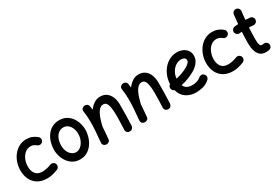

<svg xmlns="http://www.w3.org/2000/svg" viewBox="49 -1571 3671 2549"><g transform="rotate(-30 1884.5 -297.0)"><path d="M471.7 -406.7Q457 -389.6 433.8 -387.9Q410.6 -386.2 393.6 -400.9Q356 -433.6 310.5 -433.6Q261.7 -433.6 224.6 -402.8Q187.5 -372.1 166.7 -322.3Q146 -272.5 146 -214.4Q146 -147.9 179.2 -105.2Q212.4 -62.5 284.2 -62.5Q317.9 -62.5 354.2 -71Q390.6 -79.6 421.4 -92.3Q443.4 -99.1 463.9 -88.1Q484.4 -77.1 490.7 -55.2Q497.1 -33.2 486.1 -13.2Q475.1 6.8 453.6 13.7Q411.1 30.3 372.8 39.1Q334.5 47.9 293 47.9Q210 47.9 152.1 12.9Q94.2 -22 64.5 -82.8Q34.7 -143.6 34.7 -220.7Q34.7 -284.7 54.4 -342.8Q74.2 -400.9 110.6 -446Q147 -491.2 197 -517.6Q247.1 -543.9 307.6 -543.9Q353.5 -543.9 393.3 -528.8Q433.1 -513.7 465.8 -484.9Q482.9 -470.2 484.9 -447Q486.8 -423.8 471.7 -406.7Z M812 -543.9Q873 -543.9 918.5 -518.6Q963.9 -493.2 993.9 -451.7Q1023.9 -410.2 1038.8 -360.6Q1053.7 -311 1053.7 -262.7Q1053.7 -209.5 1037.4 -154.8Q1021 -100.1 989 -54.2Q957 -8.3 909.4 19.8Q861.8 47.9 798.8 47.9Q740.7 47.9 695.8 23.2Q650.9 -1.5 620.1 -42.7Q589.4 -84 573.5 -134.8Q557.6 -185.5 557.6 -237.3Q557.6 -290 572.8 -344.2Q587.9 -398.4 619.1 -443.6Q650.4 -488.8 698.5 -516.4Q746.6 -543.9 812 -543.9ZM812 -433.6Q769 -433.6 736.8 -408Q704.6 -382.3 686.8 -338.1Q668.9 -293.9 668.9 -237.3Q668.9 -185.5 686.8 -146.2Q704.6 -106.9 734.4 -84.7Q764.2 -62.5 798.8 -62.5Q837.4 -62.5 870.1 -89.6Q902.8 -116.7 923.1 -162.1Q943.4 -207.5 943.4 -262.7Q943.4 -310.5 926.5 -349.4Q909.7 -388.2 880.1 -410.9Q850.6 -433.6 812 -433.6Z M1145.5 -9.3Q1155.3 -113.8 1159.9 -187Q1164.6 -260.3 1164.6 -315.9Q1164.6 -362.8 1161.6 -401.9Q1158.7 -440.9 1152.3 -480.5Q1147.9 -505.9 1161.1 -521.2Q1174.3 -536.6 1192.9 -541Q1214.4 -546.4 1235.6 -535.9Q1256.8 -525.4 1261.7 -497.6Q1266.1 -469.2 1269 -442.4Q1301.8 -486.3 1344 -514.9Q1386.2 -543.5 1439 -543.5Q1499 -543.5 1538.3 -513.2Q1577.6 -482.9 1597.2 -431.9Q1616.7 -380.9 1616.7 -319.3Q1616.7 -241.7 1615.7 -161.6Q1614.7 -81.5 1610.4 0.5Q1609.4 21 1594.5 37.8Q1579.6 54.7 1553.7 54.7Q1526.9 54.7 1512.5 38.3Q1498 22 1499 0.5Q1502 -61.5 1503.4 -115.5Q1504.9 -169.4 1504.9 -220.7Q1504.9 -318.4 1488.3 -375.7Q1471.7 -433.1 1425.3 -433.1Q1394 -433.1 1369.9 -411.9Q1345.7 -390.6 1327.4 -354.7Q1309.1 -318.8 1295.2 -275.1Q1281.2 -231.4 1271 -186L1270.5 -184.6Q1268.1 -144.5 1264.2 -98.6Q1260.3 -52.7 1255.4 1.5Q1253.4 27.8 1234.4 39.6Q1215.3 51.3 1193.8 49.3Q1173.8 47.4 1158.4 32.5Q1143.1 17.6 1145.5 -9.3Z M1734.4 -9.3Q1744.1 -113.8 1748.8 -187Q1753.4 -260.3 1753.4 -315.9Q1753.4 -362.8 1750.5 -401.9Q1747.6 -440.9 1741.2 -480.5Q1736.8 -505.9 1750 -521.2Q1763.2 -536.6 1781.7 -541Q1803.2 -546.4 1824.5 -535.9Q1845.7 -525.4 1850.6 -497.6Q1855 -469.2 1857.9 -442.4Q1890.6 -486.3 1932.9 -514.9Q1975.1 -543.5 2027.8 -543.5Q2087.9 -543.5 2127.2 -513.2Q2166.5 -482.9 2186 -431.9Q2205.6 -380.9 2205.6 -319.3Q2205.6 -241.7 2204.6 -161.6Q2203.6 -81.5 2199.2 0.5Q2198.2 21 2183.3 37.8Q2168.5 54.7 2142.6 54.7Q2115.7 54.7 2101.3 38.3Q2086.9 22 2087.9 0.5Q2090.8 -61.5 2092.3 -115.5Q2093.8 -169.4 2093.8 -220.7Q2093.8 -318.4 2077.1 -375.7Q2060.5 -433.1 2014.2 -433.1Q1982.9 -433.1 1958.7 -411.9Q1934.6 -390.6 1916.3 -354.7Q1897.9 -318.8 1884 -275.1Q1870.1 -231.4 1859.9 -186L1859.4 -184.6Q1856.9 -144.5 1853 -98.6Q1849.1 -52.7 1844.2 1.5Q1842.3 27.8 1823.2 39.6Q1804.2 51.3 1782.7 49.3Q1762.7 47.4 1747.3 32.5Q1731.9 17.6 1734.4 -9.3Z M2785.2 -22.9Q2738.8 19.5 2684.1 33.7Q2629.4 47.9 2576.7 47.9Q2494.1 47.9 2429 6.6Q2363.8 -34.7 2339.8 -123Q2324.7 -128.4 2314.2 -141.6Q2303.7 -154.8 2302.7 -171.9Q2300.8 -204.6 2328.6 -222.2Q2330.1 -281.7 2351.1 -338.9Q2372.1 -396 2410.4 -442.4Q2448.7 -488.8 2502.2 -516.4Q2555.7 -543.9 2622.1 -543.9Q2660.6 -543.9 2700 -527.3Q2739.3 -510.7 2765.9 -477.3Q2792.5 -443.8 2792.5 -393.1Q2792.5 -348.1 2772.5 -313.7Q2752.4 -279.3 2726.3 -256.1Q2700.2 -232.9 2682.1 -222.2Q2573.2 -157.2 2454.6 -132.8Q2485.8 -62.5 2576.7 -62.5Q2663.6 -62.5 2710.9 -105Q2728 -120.6 2751 -119.4Q2773.9 -118.2 2789.1 -101.1Q2804.7 -84.5 2803.5 -61.3Q2802.2 -38.1 2785.2 -22.9ZM2619.1 -433.6Q2573.7 -433.6 2534.7 -408Q2495.6 -382.3 2470 -338.9Q2444.3 -295.4 2439.9 -242.2Q2489.3 -252 2534.9 -269Q2580.6 -286.1 2621.1 -310.1Q2685.1 -348.1 2685.1 -384.3Q2685.1 -407.2 2666.3 -420.4Q2647.5 -433.6 2619.1 -433.6Z M3319.8 -406.7Q3305.2 -389.6 3282 -387.9Q3258.8 -386.2 3241.7 -400.9Q3204.1 -433.6 3158.7 -433.6Q3109.9 -433.6 3072.8 -402.8Q3035.6 -372.1 3014.9 -322.3Q2994.1 -272.5 2994.1 -214.4Q2994.1 -147.9 3027.3 -105.2Q3060.5 -62.5 3132.3 -62.5Q3166 -62.5 3202.4 -71Q3238.8 -79.6 3269.5 -92.3Q3291.5 -99.1 3312 -88.1Q3332.5 -77.1 3338.9 -55.2Q3345.2 -33.2 3334.2 -13.2Q3323.2 6.8 3301.8 13.7Q3259.3 30.3 3220.9 39.1Q3182.6 47.9 3141.1 47.9Q3058.1 47.9 3000.2 12.9Q2942.4 -22 2912.6 -82.8Q2882.8 -143.6 2882.8 -220.7Q2882.8 -284.7 2902.6 -342.8Q2922.4 -400.9 2958.7 -446Q2995.1 -491.2 3045.2 -517.6Q3095.2 -543.9 3155.8 -543.9Q3201.7 -543.9 3241.5 -528.8Q3281.2 -513.7 3314 -484.9Q3331.1 -470.2 3333 -447Q3335 -423.8 3319.8 -406.7Z M3738.8 -393.6Q3735.8 -371.1 3717.5 -356.9Q3699.2 -342.8 3676.8 -345.2Q3646.5 -349.1 3612.3 -350.6Q3609.4 -306.6 3607.7 -262.2Q3606 -217.8 3606 -173.3Q3606 -146 3608.4 -120.4Q3610.8 -94.7 3619.4 -78.6Q3627.9 -62.5 3646 -62.5Q3657.7 -62.5 3672.4 -65.4Q3694.8 -69.3 3713.9 -56.2Q3732.9 -43 3736.8 -21Q3740.7 1.5 3727.8 20.8Q3714.8 40 3692.4 43.9Q3680.2 45.9 3668.5 46.9Q3656.7 47.9 3646 47.9Q3595.2 47.9 3565.2 24.7Q3535.2 1.5 3520 -33.9Q3504.9 -69.3 3500.2 -106.9Q3495.6 -144.5 3495.6 -173.3Q3495.6 -217.8 3497.1 -261.5Q3498.5 -305.2 3501.5 -348.6Q3484.4 -347.2 3468.3 -345.2Q3445.8 -342.8 3427.5 -356.9Q3409.2 -371.1 3406.2 -393.6Q3403.8 -416.5 3418 -434.6Q3432.1 -452.6 3454.6 -455.6Q3481.9 -458.5 3509.8 -460Q3513.2 -495.1 3516.8 -530.3Q3520.5 -565.4 3524.4 -600.1Q3527.3 -623 3545.4 -637.2Q3563.5 -651.4 3585.9 -648.9Q3608.9 -646 3623 -627.9Q3637.2 -609.9 3634.8 -587.4Q3630.9 -555.7 3627.4 -524.2Q3624 -492.7 3621.1 -460.9Q3657.7 -459.5 3690.9 -455.6Q3713.4 -452.6 3727.5 -434.3Q3741.7 -416 3738.8 -393.6Z"/></g></svg>

Font: Mikhak-FD SemiBold
Style: Regular
Weight: 600
Designer: Amin Abedi
Version: Version 3.2